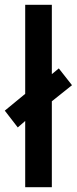

<svg xmlns="http://www.w3.org/2000/svg" viewBox="-43 -780 320 800"><path d="M62 0V-276L31 -249L-23 -319L62 -389V-760H173V-471L202 -495L257 -425L173 -358V0Z"/></svg>

Font: Noto Sans Sinhala ExtraCondensed SemiBold
Style: Regular
Weight: 600
Width: 2
Designer: Jelle Bosma - Monotype Design Team
Foundry: Monotype Imaging Inc.
Version: Version 2.006; ttfautohint (v1.8.4.7-5d5b)